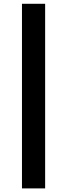

<svg xmlns="http://www.w3.org/2000/svg" viewBox="-20 -788 364 1040"><path d="M99 232.5V-767.5H224.5V232.5Z"/></svg>

Font: Newsreader 6pt
Style: Bold
Weight: 700
Designer: Hugues Gentile
Foundry: Production Type
Version: Version 1.003; ttfautohint (v1.8.3)